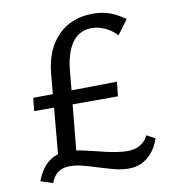

<svg xmlns="http://www.w3.org/2000/svg" viewBox="-78 -734 745 826"><g transform="rotate(-10 294.0 -321.0)"><path d="M555 -90Q539 -41 504 -11.5Q469 18 421 18Q392 18 363 11Q334 4 290 -10Q249 -23 222 -29.5Q195 -36 169 -36Q109 -36 88 23L35 6Q64 -75 130 -96L148 -296H61L67 -353L153 -354L161 -443Q171 -547 229.5 -606Q288 -665 382 -665Q425 -665 457.5 -652.5Q490 -640 522 -617L475 -554Q455 -577 425 -591Q395 -605 367 -605Q313 -605 282 -563Q251 -521 243 -443L235 -356L434 -359L427 -296H229L210 -98Q237 -94 293 -80Q300 -78 330 -71Q360 -64 384.5 -60.5Q409 -57 428 -57Q460 -57 483.5 -71Q507 -85 518 -110Z"/></g></svg>

Font: Ysabeau Medium
Style: Regular
Weight: 500
Designer: Christian Thalmann (Catharsis Fonts)
Version: Version 0.003